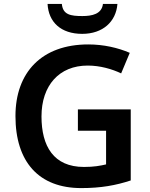

<svg xmlns="http://www.w3.org/2000/svg" viewBox="-20 -951 766 981"><path d="M580 -931H506C500 -879 450 -869 401 -869C342 -869 301 -875 296 -931H223C228 -838 291 -778 400 -778C505 -778 573 -840 580 -931ZM378 -392V-283H522V-111C492 -104 460 -98 409 -98C254 -98 192 -204 192 -356C192 -514 282 -616 428 -616C492 -616 553 -598 599 -576L643 -681C583 -707 509 -724 431 -724C193 -724 59 -581 59 -358C59 -123 179 10 395 10C496 10 572 -4 648 -29V-392Z"/></svg>

Font: Noto Sans Vithkuqi SemiBold
Style: Regular
Weight: 600
Version: Version 1.001